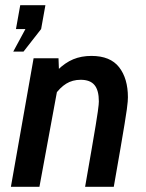

<svg xmlns="http://www.w3.org/2000/svg" viewBox="-20 -720 561 740"><path d="M22 0 109.5 -495.5H205.5L208.5 -415L132 0ZM308 0Q323.5 -87.5 333.2 -145Q343 -202.5 348.8 -237Q354.5 -271.5 357 -289.8Q359.5 -308 360.2 -316Q361 -324 361 -329Q361 -372 344.2 -392.2Q327.5 -412.5 291 -412.5Q259.5 -412.5 235.2 -397.5Q211 -382.5 190.5 -353L202 -450Q231 -478.5 262.2 -491.5Q293.5 -504.5 332.5 -504.5Q405 -504.5 439 -461Q473 -417.5 473 -345Q473 -338 472.2 -328Q471.5 -318 468.8 -298.2Q466 -278.5 460.2 -242.5Q454.5 -206.5 444.2 -147.5Q434 -88.5 418.5 0ZM70.5 -521H31L78 -608H41.5L58 -700H155L138.5 -608Z"/></svg>

Font: Cabin SemiCondensedSemiBold
Style: Italic
Weight: 600
Width: 4
Italic angle: -10°
Designer: Pablo Impallari
Foundry: Pablo Impallari. http://www.impallari.com Igino Marini. http://www.ikern.com
Version: Version 3.001